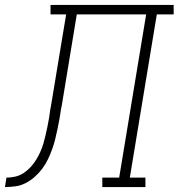

<svg xmlns="http://www.w3.org/2000/svg" viewBox="-76 -755 721 775"><path d="M-56 0 -50 -38Q-33 -38 -15 -42Q3 -46 18.5 -56Q34 -66 47 -80Q60 -94 69.5 -109.5Q79 -125 86.5 -141.5Q94 -158 99 -175Q104 -192 108 -209.5Q112 -227 115.5 -244Q119 -261 122 -278.5Q125 -296 127 -313Q128 -318 129 -323.5Q130 -329 131 -335L191 -697H128V-735H625V-697H557L448 -38H511V0H337V-38H405L514 -697H234L173 -327Q172 -325 172 -323Q172 -321 171 -319Q168 -298 164.5 -277.5Q161 -257 156.5 -236Q152 -215 147 -194Q142 -173 134.5 -152.5Q127 -132 117.5 -112Q108 -92 94.5 -74Q81 -56 64 -41Q47 -26 27.5 -16Q8 -6 -13.5 -3Q-35 0 -56 0Z"/></svg>

Font: Iosevka Slab XLtExObl
Style: Regular
Weight: 200
Width: 7
Italic angle: -9°
Monospace: yes
Designer: Belleve Invis
Foundry: Belleve Invis
Version: Version 11.1.1; ttfautohint (v1.8.3)